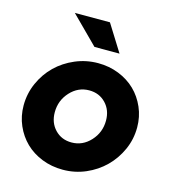

<svg xmlns="http://www.w3.org/2000/svg" viewBox="-112 -838 841 940"><g transform="rotate(15 308.5 -368.5)"><path d="M26 -245Q26 -305 50 -359Q74 -413 114.5 -452.5Q155 -492 210 -515.5Q265 -539 326 -539Q382 -539 431 -519.5Q480 -500 515 -466Q550 -432 570.5 -385Q591 -338 591 -284Q591 -224 567 -170.5Q543 -117 502.5 -77Q462 -37 407.5 -13.5Q353 10 292 10Q235 10 186 -9.5Q137 -29 102 -63Q67 -97 46.5 -144Q26 -191 26 -245ZM299 -130Q355 -130 395 -173.5Q435 -217 435 -277Q435 -330 402 -364.5Q369 -399 318 -399Q262 -399 222 -355.5Q182 -312 182 -252Q182 -199 215 -164.5Q248 -130 299 -130ZM329 -747 414 -611H287L151 -747Z"/></g></svg>

Font: Red Hat Display Black
Style: Italic
Weight: 900
Italic angle: -12°
Designer: Pentagram / MCKL
Foundry: Pentagram / MCKL
Version: Version 1.003; Red Hat Display Black Italic